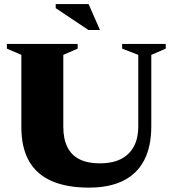

<svg xmlns="http://www.w3.org/2000/svg" viewBox="-20 -886 829 922"><path d="M644 -281V-622.5L566.5 -652.5V-675H776V-652.5L706.5 -622.5V-280Q706.5 -181.5 672 -116Q637.5 -50.5 571 -17.8Q504.5 15 407.5 15Q300.5 15 228 -16.8Q155.5 -48.5 119 -113.2Q82.5 -178 82.5 -275.5V-622.5L13 -652.5V-675H353V-652.5L284 -622.5V-277Q284 -219 303.5 -179.8Q323 -140.5 362 -121Q401 -101.5 459.5 -101.5Q517.5 -101.5 558.5 -121.2Q599.5 -141 621.8 -180.8Q644 -220.5 644 -281ZM460 -742H404.5L247.5 -847V-866.5H405.5Z"/></svg>

Font: Newsreader 24pt ExtraBold
Style: Regular
Weight: 800
Designer: Hugues Gentile
Foundry: Production Type
Version: Version 1.003